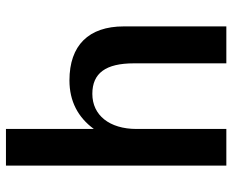

<svg xmlns="http://www.w3.org/2000/svg" viewBox="-86 -676 762 629"><g transform="rotate(-90 294.5 -361.0)"><path d="M187 -294C187 -383 232 -439 302 -439C370 -439 402 -395 402 -303V0H523V-336C523 -451 461 -514 346 -514C278 -514 225 -486 187 -434V-722H67V0H187Z"/></g></svg>

Font: Perun SemiBold
Style: Regular
Weight: 600
Foundry: Copyright (c) Stefan Peev, Context Ltd, 2016
Version: Version 1.089